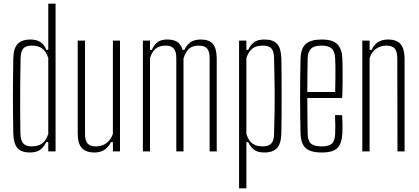

<svg xmlns="http://www.w3.org/2000/svg" viewBox="-20 -820 2270 1040"><path d="M142.5 6Q95.5 6 74.5 -18Q53.5 -42 52 -96.5Q51 -146 50.5 -198.2Q50 -250.5 50 -302.8Q50 -355 50.8 -406Q51.5 -457 52 -503.5Q53 -560 76.5 -583Q100 -606 144.5 -606Q177.5 -606 198 -592.8Q218.5 -579.5 231.5 -550H241.5V-800H281V0H241.5V-50H230.5Q217 -21.5 196.2 -7.8Q175.5 6 142.5 6ZM151 -27Q185.5 -27 207.5 -42.5Q229.5 -58 241.5 -94.5V-505.5Q229.5 -542.5 207.8 -557.8Q186 -573 152 -573Q119.5 -573 106 -557.2Q92.5 -541.5 91.5 -505.5Q90 -436 89.5 -362Q89 -288 89.2 -219.8Q89.5 -151.5 90.5 -98Q91.5 -57.5 106.8 -42.2Q122 -27 151 -27Z M492.5 6Q445 6 423 -18.5Q401 -43 401 -97V-600H440.5V-94.5Q440.5 -58.5 454.5 -42.8Q468.5 -27 500 -27Q532.5 -27 556.5 -44.8Q580.5 -62.5 591.5 -94.5V-600H630V0H591.5V-50H580.5Q567.5 -21.5 544.8 -7.8Q522 6 492.5 6Z M754 0V-600H792.5V-550H802.5Q815 -578 833.8 -592Q852.5 -606 886.5 -606Q921 -606 941.2 -592.2Q961.5 -578.5 969 -549.5H978.5Q991.5 -577.5 1012.8 -591.8Q1034 -606 1068 -606Q1112.5 -606 1133 -582.2Q1153.5 -558.5 1154 -503.5V0H1115.5V-505.5Q1115.5 -541.5 1101.8 -557.2Q1088 -573 1058.5 -573Q1021.5 -573 1003 -555.5Q984.5 -538 974 -503.5V0H935V-505.5Q935 -541.5 921 -557.2Q907 -573 878.5 -573Q842.5 -573 822.8 -556Q803 -539 792.5 -505.5V0Z M1275 200V-600H1314.5V-550H1324.5Q1338.5 -579.5 1358.2 -592.8Q1378 -606 1412.5 -606Q1459.5 -606 1481 -582.2Q1502.5 -558.5 1504 -503.5Q1505 -470 1505.2 -416Q1505.5 -362 1505.5 -302Q1505.5 -242 1505.2 -187.5Q1505 -133 1504 -96.5Q1502.5 -42 1480.5 -18Q1458.5 6 1411.5 6Q1378.5 6 1358.8 -7Q1339 -20 1324.5 -50H1314.5V200ZM1404 -27Q1435 -27 1449.5 -42.8Q1464 -58.5 1464.5 -94.5Q1467 -171.5 1467.5 -225.2Q1468 -279 1467.8 -322Q1467.5 -365 1466.5 -408.2Q1465.5 -451.5 1464.5 -505.5Q1464 -541.5 1450.5 -557.2Q1437 -573 1405 -573Q1367.5 -573 1346.8 -556.8Q1326 -540.5 1314.5 -505.5V-94.5Q1326.5 -57 1347.8 -42Q1369 -27 1404 -27Z M1723 6Q1662 6 1635.8 -18Q1609.5 -42 1608 -97Q1607 -141 1606.2 -190.2Q1605.5 -239.5 1605.5 -291.8Q1605.5 -344 1606 -397.2Q1606.5 -450.5 1608 -502Q1609.5 -558 1636.5 -582Q1663.5 -606 1723 -606Q1782 -606 1807.2 -580.5Q1832.5 -555 1834.5 -503Q1835 -491.5 1835.5 -457Q1836 -422.5 1835.8 -377.2Q1835.5 -332 1833.5 -289H1644.5Q1644.5 -241.5 1645.2 -192.2Q1646 -143 1646.5 -94.5Q1647.5 -56 1665.2 -41.5Q1683 -27 1721 -27Q1760 -27 1777 -41.5Q1794 -56 1795.5 -94.5Q1796.5 -110 1796.2 -139.5Q1796 -169 1794.5 -196.5H1833.5Q1835 -173 1835.2 -143.2Q1835.5 -113.5 1834.5 -97Q1831.5 -42 1807.5 -18Q1783.5 6 1723 6ZM1644.5 -321.5H1795.5Q1796.5 -357.5 1796.8 -394.8Q1797 -432 1796.8 -461.8Q1796.5 -491.5 1795.5 -504.5Q1793.5 -543 1775.5 -558Q1757.5 -573 1723 -573Q1681.5 -573 1664.5 -556Q1647.5 -539 1646.5 -504.5Q1646 -461 1645.2 -415Q1644.5 -369 1644.5 -321.5Z M1942.5 0V-600H1982V-550H1993Q2006 -578.5 2028.5 -592.2Q2051 -606 2081 -606Q2129 -606 2150 -581Q2171 -556 2171.5 -503.5V0H2133L2132 -505.5Q2131.5 -541.5 2118 -557.2Q2104.5 -573 2072.5 -573Q2040.5 -573 2016.5 -555.5Q1992.5 -538 1982 -505.5V0Z"/></svg>

Font: Big Shoulders Thin
Style: Regular
Weight: 100
Version: Version 2.002